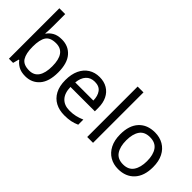

<svg xmlns="http://www.w3.org/2000/svg" viewBox="-1 -1397 2045 2045"><g transform="rotate(45 1021.0 -375.0)"><path d="M172.9 -759.8V-575.2Q172.9 -541 171.4 -511.5Q169.9 -481.9 168 -464.8H172.9Q195.8 -499 235.8 -522Q275.9 -544.9 338.9 -544.9Q439 -544.9 499.5 -475.3Q560.1 -405.8 560.1 -268.1Q560.1 -129.9 499 -60.1Q438 9.8 338.9 9.8Q275.9 9.8 235.8 -13.2Q195.8 -36.1 172.9 -67.9H166L147.9 0H85V-759.8ZM324.2 -472.2Q237.8 -472.2 205.3 -423.1Q172.9 -374 172.9 -271V-267.1Q172.9 -168 205.3 -115.5Q237.8 -63 326.2 -63Q397.9 -63 433.6 -116Q469.2 -168.9 469.2 -269Q469.2 -472.2 324.2 -472.2Z M907.2 -545.9Q975.1 -545.9 1025.1 -515.9Q1075.2 -485.8 1101.8 -431.4Q1128.4 -377 1128.4 -304.2V-251H761.2Q763.2 -160.2 807.6 -112.5Q852.1 -64.9 932.1 -64.9Q983.4 -64.9 1022.7 -74.5Q1062 -84 1104 -102.1V-24.9Q1063.5 -6.8 1023.4 1.5Q983.4 9.8 928.2 9.8Q851.1 9.8 793.2 -21Q735.4 -51.8 702.9 -112.8Q670.4 -173.8 670.4 -264.2Q670.4 -352.1 699.7 -415Q729 -478 782.7 -512Q836.4 -545.9 907.2 -545.9ZM906.2 -474.1Q843.3 -474.1 806.6 -433.6Q770 -393.1 763.2 -320.8H1036.1Q1035.2 -389.2 1004.2 -431.6Q973.1 -474.1 906.2 -474.1Z M1352.1 0H1264.2V-759.8H1352.1Z M1987.8 -269Q1987.8 -136.2 1920.4 -63.2Q1853 9.8 1737.8 9.8Q1667 9.8 1611.6 -22.7Q1556.2 -55.2 1524.2 -117.7Q1492.2 -180.2 1492.2 -269Q1492.2 -401.9 1558.6 -473.9Q1625 -545.9 1741.2 -545.9Q1813 -545.9 1868.9 -513.4Q1924.8 -481 1956.3 -419.4Q1987.8 -357.9 1987.8 -269ZM1583 -269Q1583 -173.8 1620.6 -118.4Q1658.2 -63 1740.2 -63Q1820.8 -63 1858.9 -118.4Q1897 -173.8 1897 -269Q1897 -363.8 1858.9 -418Q1820.8 -472.2 1738.8 -472.2Q1657.2 -472.2 1620.1 -418Q1583 -363.8 1583 -269Z"/></g></svg>

Font: Defago Noto Sans
Style: Regular
Weight: 400
Designer: John M. Durdin
Foundry: Lao IT Dev Co., Ltd.
Version: Version 1.000 2007 initial release